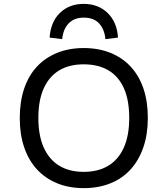

<svg xmlns="http://www.w3.org/2000/svg" viewBox="-20 -962 865 991"><path d="M412 9Q336 9 275 -16Q214 -41 171 -87.5Q128 -134 105 -201Q82 -268 82 -352Q82 -437 104.5 -504Q127 -571 170 -617.5Q213 -664 274.5 -689Q336 -714 412 -714Q489 -714 550.5 -689Q612 -664 655 -617.5Q698 -571 720.5 -504.5Q743 -438 743 -353Q743 -269 720 -202Q697 -135 654.5 -88Q612 -41 550.5 -16Q489 9 412 9ZM412 -75Q487 -75 539 -106.5Q591 -138 619 -200Q647 -262 647 -353Q647 -445 619.5 -506.5Q592 -568 539.5 -599Q487 -630 412 -630Q338 -630 286 -599Q234 -568 206 -506.5Q178 -445 178 -353Q178 -262 206 -200Q234 -138 286 -106.5Q338 -75 412 -75ZM301 -760 236 -768Q242 -850 290 -896Q338 -942 412 -942Q487 -942 535.5 -895Q584 -848 589 -768L524 -760Q520 -809 492.5 -840Q465 -871 412 -871Q363 -871 334.5 -841.5Q306 -812 301 -760Z"/></svg>

Font: Nunito Sans 6pt
Style: Regular
Weight: 400
Version: Version 3.101;gftools[0.9.27]